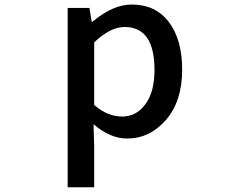

<svg xmlns="http://www.w3.org/2000/svg" viewBox="-20 -584 1040 827"><path d="M271.5 222.7V-549.8H365.2L375 -490.2H377.9Q466.8 -564.5 546.9 -564.5Q650.4 -564.5 707.5 -488.8Q764.6 -413.1 764.6 -284.2Q764.6 -147.5 694.8 -67.4Q625 12.7 527.3 12.7Q455.1 12.7 382.8 -48.8L385.7 44.9V222.7ZM505.9 -82Q567.4 -82 606.4 -135.3Q645.5 -188.5 645.5 -282.2Q645.5 -467.8 516.6 -467.8Q455.1 -467.8 385.7 -401.4V-131.8Q443.4 -82 505.9 -82Z"/></svg>

Font: Gen Shin Gothic Monospace Medium
Style: Regular
Weight: 500
Designer: [Source Han Sans]
Ryoko NISHIZUKA  (kana & ideographs); Paul D. Hunt (Latin, Greek & Cyrillic); Wenlong ZHANG  (bopomofo
Version: Version 1.002.20150607